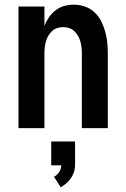

<svg xmlns="http://www.w3.org/2000/svg" viewBox="-20 -548 540 821"><path d="M59 0V-520H170V-438Q178 -458 190 -475Q202 -492 218.5 -504.5Q235 -517 255 -522.5Q275 -528 296 -528Q320 -528 343 -520Q366 -512 383.5 -496Q401 -480 412 -458.5Q423 -437 429.5 -414Q436 -391 438.5 -367.5Q441 -344 441 -320V0H330V-320Q330 -333 328.5 -346Q327 -359 323.5 -371.5Q320 -384 313.5 -395Q307 -406 297.5 -415Q288 -424 275.5 -428Q263 -432 250 -432Q237 -432 224.5 -428Q212 -424 202.5 -415Q193 -406 186.5 -395Q180 -384 176.5 -371.5Q173 -359 171.5 -346Q170 -333 170 -320V0ZM240 253 211 208Q224 201 233 187.5Q242 174 242 159H199V57H301V159Q301 173 296.5 187Q292 201 283.5 213.5Q275 226 264 235.5Q253 245 240 253Z"/></svg>

Font: Iosevka SS04
Style: Bold
Weight: 700
Monospace: yes
Designer: Belleve Invis
Foundry: Belleve Invis
Version: Version 19.0.0; ttfautohint (v1.8.4)